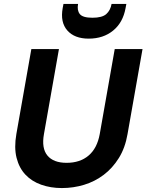

<svg xmlns="http://www.w3.org/2000/svg" viewBox="-20 -947 743 974"><path d="M139 -698H279L203 -267Q190 -195 220.5 -158Q251 -121 318 -121Q386 -121 429.5 -158Q473 -195 486 -267L562 -698H703L627 -267Q615 -197 583 -145.5Q551 -94 506 -60Q461 -26 406.5 -9.5Q352 7 294 7Q237 7 189 -10Q141 -27 109 -61Q77 -95 64 -146.5Q51 -198 63 -267ZM617 -906Q604 -833 554 -792Q504 -751 430 -751Q358 -751 321.5 -792.5Q285 -834 298 -906L302 -927H376Q370 -894 385 -875.5Q400 -857 449 -857Q498 -857 519 -875.5Q540 -894 546 -927H621Z"/></svg>

Font: SVN-Poppins SemiBold
Style: Italic
Weight: 600
Italic angle: -10°
Designer: Ninad Kale (Devanagari), Jonny Pinhorn (Latin)
Foundry: Indian Type Foundry
Version: Version 3.002 2017; ttfautohint (v1.8.3)